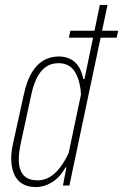

<svg xmlns="http://www.w3.org/2000/svg" viewBox="-20 -749 497 775"><path d="M124 6Q92 6 70.5 -7Q49 -20 38 -44Q27 -68 25.5 -99.5Q24 -131 32 -167L76 -367Q88 -423 108.5 -456.5Q129 -490 156.5 -505.5Q184 -521 216 -521Q258 -521 283 -497.5Q308 -474 316 -430H321L383 -729H414L260 0H234L248 -73H244Q223 -34 191 -14Q159 6 124 6ZM131 -21Q169 -21 200 -48.5Q231 -76 257 -131L307 -368Q303 -428 281 -461Q259 -494 216 -494Q186 -494 164.5 -478.5Q143 -463 129 -435Q115 -407 107 -370L62 -162Q53 -117 57 -85.5Q61 -54 79.5 -37.5Q98 -21 131 -21ZM258 -597 264 -625H457L451 -597Z"/></svg>

Font: Hubot Sans Condensed ExtraLight
Style: Italic
Weight: 200
Width: 3
Italic angle: -12.0243°
Designer: Deni Anggara
Foundry: GitHub, Inc., Subsidiary of Microsoft Corporation
Version: Version 2.000